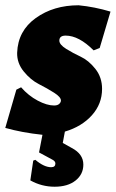

<svg xmlns="http://www.w3.org/2000/svg" viewBox="-33 -500 439 728"><path d="M265 -480Q326 -474 386 -456L345 -318L322 -309Q266 -365 216 -365Q192 -365 192 -346Q192 -331 217.5 -315Q243 -299 273 -285Q303 -271 328.5 -239Q354 -207 354 -163Q354 -106 315.5 -63Q277 -20 213 -1L205 42L239 61Q283 84 283 124Q283 161 253.5 184.5Q224 208 174 208Q125 208 82 184L93 109L101 106Q134 134 161 134Q177 134 177 120Q177 111 165 105L115 78L128 11H127Q51 3 -13 -15L29 -160L47 -169Q75 -137 110 -118.5Q145 -100 172 -100Q185 -100 191.5 -106Q198 -112 198 -119Q198 -132 172 -148.5Q146 -165 114.5 -181Q83 -197 57 -229Q31 -261 32 -300Q35 -383 102.5 -431.5Q170 -480 265 -480Z"/></svg>

Font: Alegreya Sans SC Black
Style: Italic
Weight: 900
Italic angle: -7°
Designer: Juan Pablo del Peral
Foundry: Huerta Tipografica
Version: Version 2.007